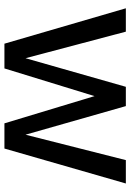

<svg xmlns="http://www.w3.org/2000/svg" viewBox="116 -690 575 846"><g transform="rotate(90 403.0 -267.5)"><path d="M173 0 17 -535H120L237 -93L363 -535H448L574 -93L686 -535H789L635 0H524L404 -397L282 0Z"/></g></svg>

Font: Exo Thin Medium
Style: Regular
Weight: 500
Version: Version 2.000